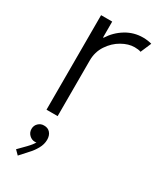

<svg xmlns="http://www.w3.org/2000/svg" viewBox="-198 -587 751 906"><g transform="rotate(30 177.5 -134.0)"><path d="M74.7 -515.1H135.3V-428.7H138.2Q165.5 -471.7 207.8 -497.3Q250 -522.9 299.8 -522.9Q313 -522.9 326.2 -521Q339.4 -519 347.2 -516.6L322.3 -458.5Q310.1 -463.4 288.1 -463.4Q254.9 -463.4 219.2 -443.1Q183.6 -422.9 159.4 -386.2Q135.3 -349.6 135.3 -303.7V0H74.7ZM43.5 233.4 81.5 194.8Q104.5 170.9 110.8 157.2Q107.4 158.7 102.5 158.7Q85.4 158.7 72 145.8Q58.6 132.8 58.6 113.8Q58.6 94.7 71.8 82.3Q85 69.8 102.5 70.3Q123.5 69.8 136 84Q148.4 98.1 148.4 121.6Q148.4 146.5 134.8 170.7Q121.1 194.8 105.5 210.9L65.4 255.4Z"/></g></svg>

Font: Reddit Sans Light
Style: Regular
Weight: 300
Designer: Stephen Hutchings
Foundry: Reddit
Version: Version 1.013